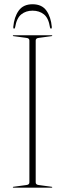

<svg xmlns="http://www.w3.org/2000/svg" viewBox="-20 -862 299 882"><path d="M144 -24Q144 -13.5 158 -12L217 -4Q220 -4 220 -2Q220 0 217 0H42Q39 0 39 -2Q39 -4 42 -4L101 -12Q115 -13.5 115 -24V-676Q115 -686.5 101 -688L42 -696Q39 -696 39 -698Q39 -700 42 -700H217Q220 -700 220 -698Q220 -696 217 -696L158 -688Q144 -686.5 144 -676ZM129.5 -813Q99 -813 77.8 -796Q56.5 -779 49.5 -737Q48.5 -730.5 44.5 -730.5Q40.5 -730.5 41 -738Q45 -784 66 -813.2Q87 -842.5 129.5 -842.5Q172.5 -842.5 193.2 -813.2Q214 -784 218 -738Q218.5 -730.5 214.5 -730.5Q210.5 -730.5 209.5 -737Q203 -779 181.8 -796Q160.5 -813 129.5 -813Z"/></svg>

Font: Fraunces 144pt S000 Thin
Style: Regular
Weight: 100
Version: Version 1.000; ttfautohint (v1.8.3)